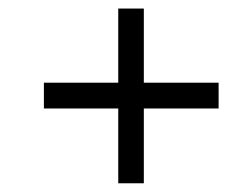

<svg xmlns="http://www.w3.org/2000/svg" viewBox="-20 -420 521 440"><path d="M481 -171.4H309.6V0H251V-171.4H80.6V-230.5H251V-400.4H309.6V-230.5H481Z"/></svg>

Font: ML-NILA01_NewLipi
Style: Regular
Weight: 400
Designer: CLT@C-DIT
Version: Version ML-NILA01_NewLipi 2.